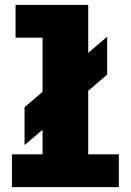

<svg xmlns="http://www.w3.org/2000/svg" viewBox="-20 -770 540 790"><path d="M29 0V-135H155V-236L81 -173V-329L155 -392V-615H44V-750H343V-552.5L421 -619V-463L343 -396.5V-135H469V0Z"/></svg>

Font: Trispace ExtraBold
Style: Regular
Weight: 800
Designer: Tyler Finck
Foundry: Etcetera Type Company
Version: Version 1.210; ttfautohint (v1.8.3)